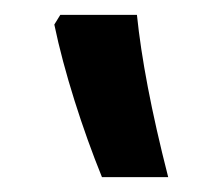

<svg xmlns="http://www.w3.org/2000/svg" viewBox="-20 -834 289 258"><path d="M61 -814 53 -801C66 -738 91 -660 117 -596H206C183 -686 170 -756 164 -814Z"/></svg>

Font: Noto Sans Armenian SemiCondensed SemiBold
Style: Regular
Weight: 600
Width: 4
Designer: Monotype Design Team
Foundry: Monotype Imaging Inc.
Version: Version 2.008